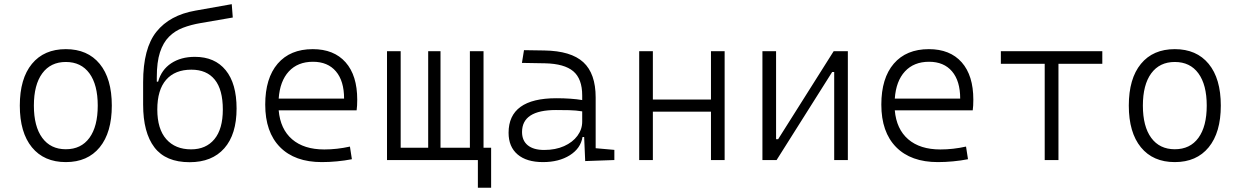

<svg xmlns="http://www.w3.org/2000/svg" viewBox="-20 -761 5899 913"><path d="M293 9.8Q189.5 9.8 131.8 -60.5Q74.2 -130.9 74.2 -258.8Q74.2 -387.2 131.8 -457.3Q189.5 -527.3 293 -527.3Q396.5 -527.3 454.1 -457.3Q511.7 -387.2 511.7 -258.8Q511.7 -130.9 454.1 -60.5Q396.5 9.8 293 9.8ZM293 -51.3Q365.7 -51.3 405.3 -105.5Q444.8 -159.7 444.8 -258.8Q444.8 -357.9 405.3 -412.1Q365.7 -466.3 293 -466.3Q220.7 -466.3 180.9 -412.1Q141.1 -357.9 141.1 -258.8Q141.1 -159.7 180.9 -105.5Q220.7 -51.3 293 -51.3Z M881.8 10.3Q768.1 10.3 714.4 -60.1Q660.6 -130.4 660.6 -263.7V-370.1Q660.6 -531.2 723.9 -610.1Q787.1 -689 908.7 -710.4L1082 -741.2L1086.9 -677.7L934.6 -651.4Q888.2 -643.6 849.9 -628.9Q811.5 -614.3 783.7 -586.4Q755.9 -558.6 740.7 -512.2Q725.6 -465.8 725.6 -394V-372.6H731.9Q747.6 -429.2 793.9 -460Q840.3 -490.7 906.7 -490.7Q1001.5 -490.7 1053.2 -427.2Q1105 -363.8 1105 -245.1Q1105 -122.1 1046.6 -55.9Q988.3 10.3 881.8 10.3ZM888.7 -50.8Q959.5 -50.8 999.5 -99.1Q1039.6 -147.5 1039.6 -240.2Q1039.6 -335 1001.2 -382.3Q962.9 -429.7 890.1 -429.7Q812 -429.7 770 -381.6Q728 -333.5 728 -240.2Q728 -147.5 770.8 -99.1Q813.5 -50.8 888.7 -50.8Z M1510.3 9.8Q1381.8 9.8 1311.5 -61.5Q1241.2 -132.8 1241.2 -263.7Q1241.2 -389.2 1300.5 -458.3Q1359.9 -527.3 1467.3 -527.3Q1567.9 -527.3 1623.3 -464.8Q1678.7 -402.3 1678.7 -287.1Q1678.7 -256.8 1675.8 -236.3H1305.2Q1313 -147 1369.1 -98.6Q1425.3 -50.3 1522 -50.3Q1582.5 -50.3 1644 -64L1653.3 -3.9Q1619.1 2.9 1582 6.3Q1544.9 9.8 1510.3 9.8ZM1305.2 -292H1616.2Q1616.2 -376 1577.4 -421.6Q1538.6 -467.3 1468.3 -467.3Q1396 -467.3 1353.5 -421.4Q1311 -375.5 1305.2 -292Z M1820.3 0V-517.6H1885.3V-58.6H2016.1V-517.6H2074.7V-58.6H2214.4V-517.6H2279.3V-58.6H2315.4V131.8H2252.4V0Z M2762.7 4.9 2757.8 -109.4H2750Q2741.2 -55.2 2689.5 -22.7Q2637.7 9.8 2562 9.8Q2483.9 9.8 2441.2 -26.6Q2398.4 -63 2398.4 -129.4Q2398.4 -293.9 2625.5 -293.9Q2660.2 -293.9 2691.7 -291.7Q2723.1 -289.6 2748.5 -285.2V-307.1Q2748.5 -386.2 2706.1 -422.1Q2663.6 -458 2571.8 -460L2461.9 -461.9L2471.7 -522.5L2568.4 -521Q2695.3 -519 2753.9 -465.1Q2812.5 -411.1 2812.5 -297.4V-56.2L2901.4 -48.3V0ZM2748.5 -231.4Q2719.7 -236.3 2686.8 -237.1Q2653.8 -237.8 2623.5 -237.8Q2462.4 -237.8 2462.4 -133.3Q2462.4 -92.3 2489.7 -70.1Q2517.1 -47.9 2567.4 -47.9Q2621.6 -47.9 2662.4 -66.2Q2703.1 -84.5 2725.8 -115.2Q2748.5 -146 2748.5 -182.6Z M3360.8 0V-230H3084.5V0H3019.5V-517.6H3084.5V-287.6H3360.8V-517.6H3425.8V0Z M3605.5 0V-517.6H3670.4V-99.1H3680.2L3944.3 -517.6H4011.7V0H3946.8V-418.5H3937L3672.9 0Z M4439.9 9.8Q4311.5 9.8 4241.2 -61.5Q4170.9 -132.8 4170.9 -263.7Q4170.9 -389.2 4230.2 -458.3Q4289.6 -527.3 4397 -527.3Q4497.6 -527.3 4553 -464.8Q4608.4 -402.3 4608.4 -287.1Q4608.4 -256.8 4605.5 -236.3H4234.9Q4242.7 -147 4298.8 -98.6Q4355 -50.3 4451.7 -50.3Q4512.2 -50.3 4573.7 -64L4583 -3.9Q4548.8 2.9 4511.7 6.3Q4474.6 9.8 4439.9 9.8ZM4234.9 -292H4545.9Q4545.9 -376 4507.1 -421.6Q4468.3 -467.3 4397.9 -467.3Q4325.7 -467.3 4283.2 -421.4Q4240.7 -375.5 4234.9 -292Z M4947.8 0V-457.5H4739.3V-517.6H5221.7V-457.5H5013.2V0Z M5566.4 9.8Q5462.9 9.8 5405.3 -60.5Q5347.7 -130.9 5347.7 -258.8Q5347.7 -387.2 5405.3 -457.3Q5462.9 -527.3 5566.4 -527.3Q5669.9 -527.3 5727.5 -457.3Q5785.2 -387.2 5785.2 -258.8Q5785.2 -130.9 5727.5 -60.5Q5669.9 9.8 5566.4 9.8ZM5566.4 -51.3Q5639.2 -51.3 5678.7 -105.5Q5718.3 -159.7 5718.3 -258.8Q5718.3 -357.9 5678.7 -412.1Q5639.2 -466.3 5566.4 -466.3Q5494.1 -466.3 5454.3 -412.1Q5414.6 -357.9 5414.6 -258.8Q5414.6 -159.7 5454.3 -105.5Q5494.1 -51.3 5566.4 -51.3Z"/></svg>

Font: CaskaydiaMono NF Light
Style: Regular
Weight: 300
Designer: Aaron Bell
Foundry: Saja Typeworks
Version: Version 2111.001; ttfautohint (v1.8.4);Nerd Fonts 3.1.1